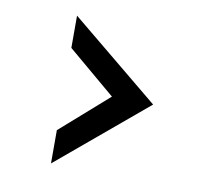

<svg xmlns="http://www.w3.org/2000/svg" viewBox="-58 -552 595 563"><g transform="rotate(10 240.0 -270.0)"><path d="M128 -149 270 -274 128 -394V-490L393 -272L128 -50Z"/></g></svg>

Font: Girassol
Style: Regular
Weight: 400
Width: 3
Designer: Liam Spradlin
Version: Version 1.004